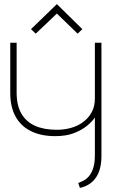

<svg xmlns="http://www.w3.org/2000/svg" viewBox="-20 -908 555 935"><path d="M381 -766 257 -888 131 -766 154 -744 257 -842 358 -744ZM474 -149V-700H442V-428Q442 -389 426 -360.5Q410 -332 384 -313Q358 -294 325 -285Q292 -276 257 -276Q194 -276 150.5 -295.5Q107 -315 84 -355Q61 -395 61 -457V-700H30V-454Q30 -388 55.5 -341Q81 -294 130.5 -269.5Q180 -245 249 -245Q303 -245 341 -260Q379 -275 404.5 -296Q430 -317 442 -336V-153Q442 -117 435 -93Q428 -69 416 -53.5Q404 -38 389.5 -30Q375 -22 361 -17L369 7Q420 -4 447 -43Q474 -82 474 -149Z"/></svg>

Font: Advent Pro ExtraLight
Style: Regular
Weight: 250
Version: Version 3.000